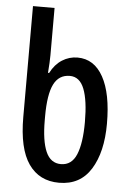

<svg xmlns="http://www.w3.org/2000/svg" viewBox="-54 -801 580 851"><g transform="rotate(5 235.5 -375.0)"><path d="M241 10Q153 10 105.5 -58Q58 -126 58 -267V-760H154V-550Q154 -535 153 -515.5Q152 -496 150 -471H155Q175 -510 206.5 -530Q238 -550 275 -550Q349 -550 389.5 -476.5Q430 -403 430 -269Q430 -143 382.5 -66.5Q335 10 241 10ZM242 -73Q290 -73 311 -123.5Q332 -174 332 -268Q332 -364 312 -415Q292 -466 248 -466Q199 -466 176.5 -420.5Q154 -375 154 -278V-261Q154 -169 175 -121Q196 -73 242 -73Z"/></g></svg>

Font: Noto Sans Georgian ExtraCondensed Medium
Style: Regular
Weight: 500
Width: 2
Designer: Monotype Design Team, Akaki Razmadze
Foundry: Google LLC
Version: Version 2.005; ttfautohint (v1.8.4.7-5d5b)